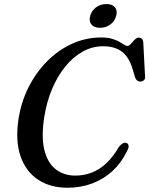

<svg xmlns="http://www.w3.org/2000/svg" viewBox="-20 -894 721 927"><path d="M591.8 -203.2Q599.6 -199.9 600.9 -189.7Q602.2 -179.5 592.3 -162.6Q565.8 -107.7 523.3 -68.5Q480.8 -29.2 425.6 -8.4Q370.4 12.4 304.9 12.4Q222.8 12.4 163.7 -26.6Q104.6 -65.5 78.9 -140.4Q53.2 -215.2 69.9 -322.8Q82.5 -402.5 118 -473.1Q153.5 -543.6 206.9 -597.7Q260.3 -651.7 327.1 -682.4Q394 -713.1 469.1 -713.1Q499.1 -713.1 520.3 -706.9Q541.5 -700.7 555.8 -692.5Q570.1 -684.4 579.5 -678.2Q588.8 -672 595 -672Q601.5 -672 608 -678.2Q614.5 -684.4 621 -692.2Q627.5 -700 634.6 -706.2Q641.6 -712.4 649.1 -712.4Q659.1 -712.4 665.1 -706.4Q671 -700.5 671.7 -689.4L680.5 -522.5Q680.9 -511.8 674 -506.1Q667.1 -500.5 657.4 -500.2Q640 -500.2 632.4 -519.7L620.3 -560.1Q603 -618.6 568.4 -644.6Q533.8 -670.7 478.2 -670.7Q424.9 -670.7 378.2 -644.3Q331.5 -617.9 294.1 -571.3Q256.6 -524.8 231.1 -463.5Q205.5 -402.2 194.3 -332.6Q178.4 -233.8 194.1 -170.4Q209.8 -106.9 249.3 -76.6Q288.7 -46.2 343.5 -46.2Q385.4 -46.2 422.9 -60.6Q460.4 -75 493.5 -105.9Q526.5 -136.7 554.1 -185.2Q564.6 -197.2 573.6 -202.1Q582.6 -206.9 591.8 -203.2ZM462.8 -759.8Q434.1 -759.8 421.3 -775.8Q408.6 -791.8 415.3 -817.2Q422.3 -842.5 443.6 -858.5Q464.9 -874.4 493.9 -874.4Q522.8 -874.4 535.4 -858.5Q547.9 -842.5 540.9 -817.2Q534.1 -792 512.9 -775.9Q491.7 -759.8 462.8 -759.8Z"/></svg>

Font: Fraunces
Style: Italic
Weight: 900
Italic angle: -16°
Version: Version 1.000;[0bf87f6ff]